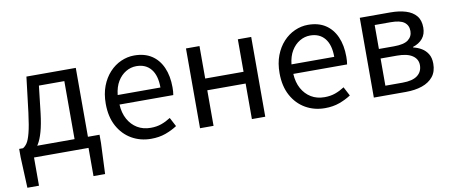

<svg xmlns="http://www.w3.org/2000/svg" viewBox="-66 -826 3030 1287"><g transform="rotate(-10 1449.0 -182.5)"><path d="M110 0V192H31L22 -17V-74H569V-17L560 192H481V0ZM399 -28V-469H226L205 -285Q196 -210 182 -160.5Q168 -111 150 -82Q132 -53 111.5 -39Q91 -25 70 -21L48 -74Q64 -83 77 -102.5Q90 -122 102 -168.5Q114 -215 125 -302L154 -543H490V-28Z M906 13Q833 13 774 -21Q715 -55 680.5 -118.5Q646 -182 646 -271Q646 -338 666 -390.5Q686 -443 720.5 -480.5Q755 -518 799 -537.5Q843 -557 889 -557Q959 -557 1007 -526Q1055 -495 1080.5 -437.5Q1106 -380 1106 -302Q1106 -287 1105 -274Q1104 -261 1102 -250H736Q739 -192 762.5 -149.5Q786 -107 825 -83.5Q864 -60 916 -60Q956 -60 988.5 -71.5Q1021 -83 1052 -103L1084 -42Q1049 -19 1005 -3Q961 13 906 13ZM735 -315H1026Q1026 -397 990.5 -440.5Q955 -484 891 -484Q853 -484 819.5 -464Q786 -444 763.5 -407Q741 -370 735 -315Z M1240 0V-543H1332V-322H1593V-543H1684V0H1593V-242H1332V0Z M2089 13Q2016 13 1957 -21Q1898 -55 1863.5 -118.5Q1829 -182 1829 -271Q1829 -338 1849 -390.5Q1869 -443 1903.5 -480.5Q1938 -518 1982 -537.5Q2026 -557 2072 -557Q2142 -557 2190 -526Q2238 -495 2263.5 -437.5Q2289 -380 2289 -302Q2289 -287 2288 -274Q2287 -261 2285 -250H1919Q1922 -192 1945.5 -149.5Q1969 -107 2008 -83.5Q2047 -60 2099 -60Q2139 -60 2171.5 -71.5Q2204 -83 2235 -103L2267 -42Q2232 -19 2188 -3Q2144 13 2089 13ZM1918 -315H2209Q2209 -397 2173.5 -440.5Q2138 -484 2074 -484Q2036 -484 2002.5 -464Q1969 -444 1946.5 -407Q1924 -370 1918 -315Z M2423 0V-543H2631Q2691 -543 2736 -529Q2781 -515 2806 -485Q2831 -455 2831 -405Q2831 -360 2807 -331Q2783 -302 2741 -289V-285Q2772 -278 2797.5 -262.5Q2823 -247 2839 -221Q2855 -195 2855 -155Q2855 -101 2827.5 -67Q2800 -33 2752 -16.5Q2704 0 2641 0ZM2513 -315H2616Q2684 -315 2713 -337.5Q2742 -360 2742 -397Q2742 -436 2714 -457Q2686 -478 2622 -478H2513ZM2513 -65H2630Q2698 -65 2731.5 -90.5Q2765 -116 2765 -161Q2765 -202 2729.5 -226Q2694 -250 2625 -250H2513Z"/></g></svg>

Font: Farlight84_Sys_V01
Style: Regular
Weight: 400
Designer: Ryoko NISHIZUKA  (kana, bopomofo & ideographs); Paul D. Hunt (Latin, Greek & Cyrillic); Sandoll Communications , Soo-you
Foundry: Adobe
Version: Version 2.004;October 29, 2024;FontCreator 14.0.0.2814 64-bi